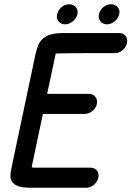

<svg xmlns="http://www.w3.org/2000/svg" viewBox="-20 -879 616 900"><path d="M538 -724Q558 -724 568.5 -710.5Q579 -697 575 -677Q571 -657 554.5 -643.5Q538 -630 518 -630H402Q355 -630 324.5 -629.5Q294 -629 277 -629Q260 -629 252 -628.5Q244 -628 242 -628L241 -627L201 -439H397Q416 -439 427 -425Q438 -411 434 -392Q430 -372 413 -358.5Q396 -345 377 -345H181L129 -98Q128 -96 130.5 -94.5Q133 -93 142 -93H404Q424 -93 434.5 -79.5Q445 -66 441 -46Q436 -26 420 -12.5Q404 1 384 1H122Q85 1 65 -6.5Q45 -14 36.5 -27Q28 -40 29 -58.5Q30 -77 35 -98L147 -628Q152 -649 159 -666.5Q166 -684 180 -697Q194 -710 217 -717Q240 -724 276 -724ZM285 -765Q266 -765 254.5 -779Q243 -793 248 -812Q252 -832 268.5 -845.5Q285 -859 304 -859Q324 -859 335.5 -845.5Q347 -832 343 -812Q338 -793 321.5 -779Q305 -765 285 -765ZM481 -765Q462 -765 450.5 -779Q439 -793 444 -812Q448 -832 464.5 -845.5Q481 -859 500 -859Q520 -859 531.5 -845.5Q543 -832 539 -812Q534 -793 517.5 -779Q501 -765 481 -765Z"/></svg>

Font: VDS
Style: Italic
Weight: 400
Designer: artmaker
Foundry: artmaker
Version: Version 1.000 2009 initial release